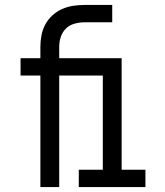

<svg xmlns="http://www.w3.org/2000/svg" viewBox="-20 -755 665 775"><path d="M143 0V-450H63V-520H143V-566Q143 -590 147.5 -613Q152 -636 163 -656.5Q174 -677 191.5 -693Q209 -709 230.5 -718.5Q252 -728 275 -731.5Q298 -735 322 -735H433V-665H322Q301 -665 281 -659.5Q261 -654 246.5 -640Q232 -626 225.5 -606.5Q219 -587 219 -566V-520H471V-70H567V0H298V-70H395V-450H219V0Z"/></svg>

Font: Huly
Style: Regular
Weight: 400
Designer: Belleve Invis
Foundry: Belleve Invis
Version: Version 33.2.5; ttfautohint (v1.8.4)